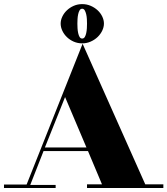

<svg xmlns="http://www.w3.org/2000/svg" viewBox="-75 -933 831 953"><path d="M356.9 -18.1H431.2L361.8 -183.1H141.1L75.2 -15.1H201.2V0H-55.2V-17.1H57.1L238.8 -474.1L335 -715.8L646 -18.1H735.8V0H356.9ZM147.9 -201.2H354L248 -451.2ZM226.1 -815.9Q226.1 -833.5 234.4 -850.8Q242.7 -868.2 257.1 -881.8Q271.5 -895.5 291 -904.1Q310.5 -912.6 333 -912.6Q355.5 -912.6 375.2 -904.1Q395 -895.5 409.7 -881.8Q424.3 -868.2 432.6 -850.8Q440.9 -833.5 440.9 -815.9Q440.9 -798.8 432.6 -781.2Q424.3 -763.7 409.7 -749.5Q395 -735.4 375.2 -726.6Q355.5 -717.8 333 -717.8Q310.5 -717.8 291 -726.3Q271.5 -734.9 257.1 -748.8Q242.7 -762.7 234.4 -780.3Q226.1 -797.9 226.1 -815.9ZM309.1 -815.9Q309.1 -805.7 309.8 -793Q310.5 -780.3 313 -768.8Q315.4 -757.3 320.1 -749.5Q324.7 -741.7 333 -741.7Q341.3 -741.7 345.9 -749.5Q350.6 -757.3 353 -768.8Q355.5 -780.3 356.2 -793Q356.9 -805.7 356.9 -815.9Q356.9 -825.7 356.2 -838.4Q355.5 -851.1 352.8 -862.5Q350.1 -874 345.5 -881.8Q340.8 -889.6 333 -889.6Q324.7 -889.6 320.1 -881.8Q315.4 -874 313 -862.5Q310.5 -851.1 309.8 -838.4Q309.1 -825.7 309.1 -815.9Z"/></svg>

Font: Purple Purse
Style: Regular
Weight: 400
Designer: Astigmatic (AOETI)
Foundry: Astigmatic (AOETI)
Version: Version 1.000